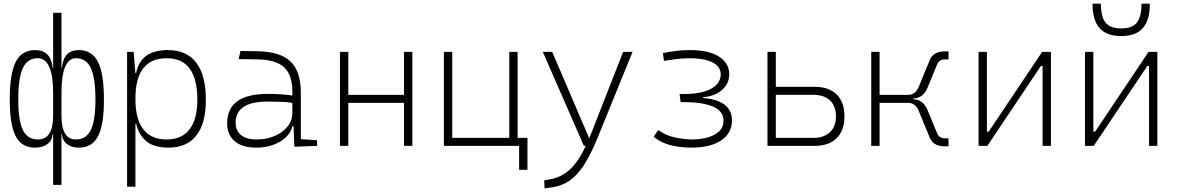

<svg xmlns="http://www.w3.org/2000/svg" viewBox="-20 -803 6485 1057"><path d="M414.1 9.8Q374.5 9.8 349.4 -9.3Q324.2 -28.3 320.8 -65.4H318.4V214.8H272.5V-65.4H270Q266.6 -28.3 240.2 -9.3Q213.9 9.8 171.9 9.8Q99.6 9.8 66.7 -52.7Q33.7 -115.2 33.7 -253.9Q33.7 -397.9 66.7 -462.6Q99.6 -527.3 172.9 -527.3Q260.7 -527.3 270 -428.7H272.5V-732.4H318.4V-428.7H320.8Q329.6 -527.3 413.1 -527.3Q486.3 -527.3 519.3 -462.6Q552.2 -397.9 552.2 -253.9Q552.2 -115.2 519.5 -52.7Q486.8 9.8 414.1 9.8ZM272.5 -291Q272.5 -482.4 187.5 -482.4Q131.3 -482.4 106 -428.5Q80.6 -374.5 80.6 -253.9Q80.6 -138.7 106.2 -86.9Q131.8 -35.2 188.5 -35.2Q272.5 -35.2 272.5 -166ZM318.4 -166Q318.4 -35.2 397.5 -35.2Q454.1 -35.2 479.7 -86.9Q505.4 -138.7 505.4 -253.9Q505.4 -374.5 480 -428.5Q454.6 -482.4 398.4 -482.4Q318.4 -482.4 318.4 -291Z M679.7 224.6V-517.6H715.8L725.1 -401.4H729.5Q753.9 -527.3 903.8 -527.3Q1007.3 -527.3 1060.3 -458Q1113.3 -388.7 1113.3 -253.9Q1113.3 -124 1061 -57.1Q1008.8 9.8 906.7 9.8Q828.1 9.8 785.4 -25.6Q742.7 -61 730 -122.1H725.6V224.6ZM725.6 -255.9Q725.6 -147 769 -91.1Q812.5 -35.2 897 -35.2Q980.5 -35.2 1023.4 -90.8Q1066.4 -146.5 1066.4 -253.9Q1066.4 -482.4 897.9 -482.4Q725.6 -482.4 725.6 -261.2Z M1600.6 4.9 1595.7 -109.4H1589.8Q1582.5 -75.2 1554.9 -48.3Q1527.3 -21.5 1484.9 -5.9Q1442.4 9.8 1390.6 9.8Q1314 9.8 1272.2 -25.4Q1230.5 -60.5 1230.5 -124Q1230.5 -286.1 1454.1 -286.1Q1492.2 -286.1 1527.1 -283.9Q1562 -281.7 1589.4 -276.9V-297.9Q1589.4 -391.1 1543.7 -432.9Q1498 -474.6 1396.5 -476.1L1293.9 -477.5L1303.7 -522.5L1396.5 -521Q1522.5 -519 1579.3 -464.6Q1636.2 -410.2 1636.2 -291.5V-37.1L1725.6 -30.8V0ZM1589.4 -236.8Q1558.6 -241.7 1521.7 -242.7Q1484.9 -243.7 1451.7 -243.7Q1277.3 -243.7 1277.3 -127.4Q1277.3 -83 1307.1 -59.1Q1336.9 -35.2 1390.6 -35.2Q1447.3 -35.2 1492.2 -54.4Q1537.1 -73.7 1563.2 -106.7Q1589.4 -139.6 1589.4 -181.2Z M2204.1 0V-236.8H1897.5V0H1851.6V-517.6H1897.5V-280.8H2204.1V-517.6H2250V0Z M2423.8 0V-517.6H2469.7V-43.9H2783.7V-517.6H2829.6V-43.9H2883.8V131.8H2837.9V0Z M2978 234.4 2976.1 189.9 3008.8 184.1Q3068.8 173.3 3115.5 131.8Q3162.1 90.3 3205.1 0H3194.3L2968.3 -517.6H3020L3222.7 -43.9H3224.6Q3230 -56.6 3235.4 -70.3L3410.6 -517.6H3462.4L3270.5 -45.9Q3232.4 47.4 3195.1 105Q3157.7 162.6 3115.7 191.4Q3073.7 220.2 3020.5 228Z M3784.7 9.8Q3750 9.8 3712.2 4.4Q3674.3 -1 3639.4 -14.2Q3604.5 -27.3 3578.6 -50.8L3604 -86.9Q3645 -57.1 3697 -46.1Q3749 -35.2 3791 -35.2Q3830.6 -35.2 3870.1 -44.9Q3909.7 -54.7 3936.3 -77.6Q3962.9 -100.6 3962.9 -140.1Q3962.9 -190.9 3905.3 -216.1Q3847.7 -241.2 3737.3 -241.2H3726.6L3721.2 -285.2H3738.8Q3816.4 -285.2 3862.1 -300.5Q3907.7 -315.9 3927.7 -340.3Q3947.8 -364.7 3947.8 -392.6Q3947.8 -437.5 3901.4 -460Q3855 -482.4 3777.8 -482.4Q3740.7 -482.4 3704.3 -477.8Q3668 -473.1 3634.8 -467.8L3629.9 -510.7Q3655.8 -516.6 3696.3 -522Q3736.8 -527.3 3779.3 -527.3Q3882.8 -527.3 3938.7 -491Q3994.6 -454.6 3994.6 -394.5Q3994.6 -356.4 3974.4 -328.9Q3954.1 -301.3 3921.4 -285.9Q3888.7 -270.5 3850.6 -268.1V-263.2Q3930.7 -257.3 3970.2 -225.6Q4009.8 -193.8 4009.8 -140.6Q4009.8 -69.8 3950.2 -30Q3890.6 9.8 3784.7 9.8Z M4205.1 0V-517.6H4251V-325.2H4464.8Q4543.5 -325.2 4586.2 -282.7Q4628.9 -240.2 4628.9 -162.6Q4628.9 -85 4586.2 -42.5Q4543.5 0 4464.8 0ZM4251 -43.9H4456.1Q4516.1 -43.9 4549.1 -75.2Q4582 -106.4 4582 -162.6Q4582 -219.2 4549.1 -250.2Q4516.1 -281.2 4456.1 -281.2H4251Z M4776.4 0V-517.6H4822.3V-280.8H4978.5Q5020 -280.8 5038.1 -325.7L5098.6 -472.7Q5118.2 -520 5180.7 -520H5201.7V-476.1H5183.1Q5150.9 -476.1 5139.6 -449.7L5086.4 -320.8Q5062 -261.7 5006.8 -260.7V-256.8Q5062 -255.9 5086.4 -196.8L5139.6 -67.9Q5150.9 -41.5 5183.1 -41.5H5201.7V2.4H5180.7Q5118.2 2.4 5098.6 -44.9L5038.1 -191.9Q5020 -236.8 4978.5 -236.8H4822.3V0Z M5367.2 0V-517.6H5413.1V-78.1H5422.9L5717.3 -517.6H5765.6V0H5719.7V-439.5H5710L5415.5 0Z M5953.1 0V-517.6H5999V-78.1H6008.8L6303.2 -517.6H6351.6V0H6305.7V-439.5H6295.9L6001.5 0ZM6152.3 -604.5Q6071.3 -604.5 6033 -648.7Q5994.6 -692.9 5994.6 -782.7H6040.5Q6040.5 -711.4 6065.9 -679Q6091.3 -646.5 6152.3 -646.5Q6214.8 -646.5 6239.5 -679.7Q6264.2 -712.9 6264.2 -782.7H6310.1Q6310.1 -692.4 6271.7 -648.4Q6233.4 -604.5 6152.3 -604.5Z"/></svg>

Font: Cascadia Mono ExtraLight
Style: Regular
Weight: 200
Monospace: yes
Designer: Aaron Bell
Foundry: Saja Typeworks
Version: Version 2404.023; ttfautohint (v1.8.4)